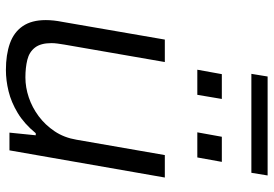

<svg xmlns="http://www.w3.org/2000/svg" viewBox="-158 -756 926 650"><g transform="rotate(90 305.0 -431.0)"><path d="M217 12Q165 12 127 -1.5Q89 -15 68.5 -45Q48 -75 48 -123Q48 -136 49.5 -150Q51 -164 54 -179L114 -526H190L131 -186Q129 -174 127.5 -163Q126 -152 126 -142Q126 -106 141 -86.5Q156 -67 182.5 -60.5Q209 -54 242 -54Q276 -54 310 -65.5Q344 -77 373.5 -99Q403 -121 424.5 -153Q446 -185 453 -227L505 -526H581L489 0H429L438 -89H431Q399 -50 362.5 -28Q326 -6 289 3Q252 12 217 12ZM216 -636 231 -719H315L301 -636ZM428 -636 443 -719H528L513 -636ZM230 -819 239 -874H574L565 -819Z"/></g></svg>

Font: Archivo SemiExpanded Light
Style: Italic
Weight: 300
Width: 6
Italic angle: -10°
Designer: Hector Gatti
Foundry: Omnibus-Type
Version: Version 2.001